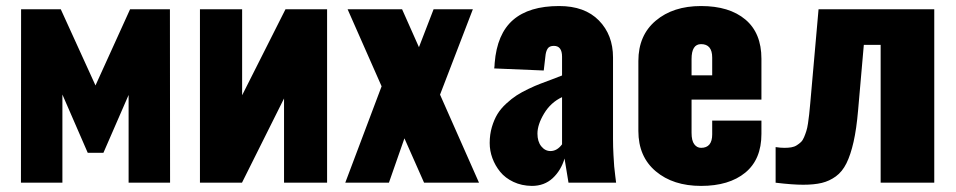

<svg xmlns="http://www.w3.org/2000/svg" viewBox="-20 -609 3185 640"><path d="M49.8 0 50.3 -578.1H182.6L298.3 -324.2L413.6 -578.1H546.4L546.9 0H408.7V-292.5L324.7 -99.6H272.5L188 -293.9V0Z M646.5 0V-578.1H787.1V-291.5L931.6 -578.1H1070.3V0H926.8V-280.8L786.6 0Z M1130.9 0 1252 -321.3 1138.7 -578.1H1320.3L1376.5 -451.7L1425.3 -578.1H1556.2L1446.8 -293.5L1576.7 0H1393.6L1328.1 -147.9L1276.4 0Z M1814.9 -105.5Q1836.9 -105.5 1853.5 -127.9V-285.2Q1815.9 -267.6 1793.7 -230.7Q1771.5 -193.8 1771.5 -163.6Q1771.5 -137.2 1784.2 -121.3Q1796.9 -105.5 1814.9 -105.5ZM1752.9 10.7Q1718.8 10.3 1691.4 -2.7Q1664.1 -15.6 1647.2 -36.4Q1630.4 -57.1 1621.3 -81.8Q1612.3 -106.4 1612.3 -132.3Q1612.3 -160.6 1619.6 -185.5Q1627 -210.4 1638.2 -228.8Q1649.4 -247.1 1667.5 -263.7Q1685.5 -280.3 1702.1 -291Q1718.8 -301.8 1741.7 -312.7Q1764.6 -323.7 1781 -329.8Q1797.4 -335.9 1820.1 -344.5Q1842.8 -353 1853.5 -357.4V-419.9Q1853.5 -456.1 1826.2 -456.1Q1811 -456.1 1805.2 -446.5Q1799.3 -437 1797.9 -420.4L1792.5 -374L1627.4 -380.9L1628.4 -389.6Q1628.9 -398.4 1628.9 -398.9Q1636.7 -496.1 1690.2 -542.5Q1743.7 -588.9 1843.8 -588.9Q1929.2 -588.9 1976.3 -540.8Q2023.4 -492.7 2023.4 -417.5V-145.5Q2023.4 -118.7 2024.9 -92.5Q2026.4 -66.4 2027.3 -54.4Q2028.3 -42.5 2031 -21.5Q2033.7 -0.5 2033.7 0H1875Q1862.3 -78.6 1861.8 -80.6Q1850.1 -41 1822.3 -15.1Q1794.4 10.7 1752.9 10.7Z M2285.2 -357.9H2354V-417Q2354 -461.9 2316.9 -461.9Q2285.2 -461.9 2285.2 -412.1ZM2107.9 -172.4V-405.8Q2107.9 -491.2 2165.8 -540Q2223.6 -588.9 2316.9 -588.9Q2411.1 -588.9 2464.6 -543.9Q2518.1 -499 2518.1 -413.1V-276.9H2285.2V-166.5Q2285.2 -140.1 2294.2 -128.2Q2303.2 -116.2 2316.9 -116.2Q2354 -116.2 2354 -161.1V-207H2518.1V-162.6Q2518.1 -77.6 2464.1 -33.4Q2410.2 10.7 2316.9 10.7Q2223.6 10.7 2165.8 -38.1Q2107.9 -86.9 2107.9 -172.4Z M2565.4 0V-118.7Q2581.5 -116.2 2594.5 -116.2Q2607.4 -116.2 2617.7 -117.9Q2627.9 -119.6 2636 -124.8Q2644 -129.9 2649.9 -135.5Q2655.8 -141.1 2660.2 -151.6Q2664.6 -162.1 2667.7 -171.9Q2670.9 -181.6 2673.3 -197.5Q2675.8 -213.4 2677.2 -227.5Q2678.7 -241.7 2680.7 -263.2L2708.5 -578.1H3094.2V0H2915.5V-459.5H2859.4L2840.3 -241.2Q2835 -179.2 2825.2 -136Q2815.4 -92.8 2801.5 -64.7Q2787.6 -36.6 2766.1 -21Q2744.6 -5.4 2719.2 0.7Q2693.8 6.8 2657.2 6.8Q2621.6 6.8 2565.4 0Z"/></svg>

Font: Oswald
Style: Heavy
Weight: 800
Designer: Vernon Adams
Foundry: Vernon Adams
Version: 3.0; ttfautohint (v0.95) -l 8 -r 50 -G 200 -x 0 -w "G" -W -c